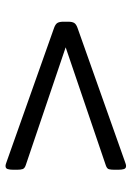

<svg xmlns="http://www.w3.org/2000/svg" viewBox="92 -582 487 712"><g transform="rotate(-90 336.0 -226.5)"><path d="M76 -3Q67 -3 64.5 -11Q62 -19 62 -32V-46Q62 -59 64 -66.5Q66 -74 78 -78L516 -227L79 -375Q67 -379 64.5 -386.5Q62 -394 62 -407V-421Q62 -434 64.5 -442Q67 -450 76 -450Q80 -450 85.5 -448Q91 -446 97 -444L588 -270Q602 -265 606.5 -257.5Q611 -250 611 -235V-218Q611 -203 606.5 -195.5Q602 -188 588 -183L97 -9Q91 -7 85.5 -5Q80 -3 76 -3Z"/></g></svg>

Font: Asap Expanded
Style: Regular
Weight: 400
Width: 7
Designer: Pablo Cosgaya
Foundry: Omnibus-Type
Version: Version 3.001; ttfautohint (v1.8.4.7-5d5b)